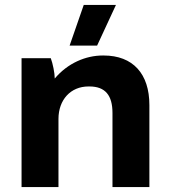

<svg xmlns="http://www.w3.org/2000/svg" viewBox="-20 -755 683 775"><path d="M372 -571 448 -735H318L261 -571ZM67 0H216V-275C216 -352 265 -406 337 -406H341C405 -406 434 -370 434 -299V0H583V-331C583 -457 517 -531 398 -531H395C326 -531 253 -500 201 -438C201 -460 193 -499 185 -520H67Z"/></svg>

Font: Fixel Display Bold
Style: Bold
Weight: 700
Designer: AlfaBravo + MacPaw
Foundry: Kyrylo Tkachov, Marchela Mozhyna, Serhii Makarenko, Maria Weinstein, Zakhar Kryvoshyya
Version: Version 1.211